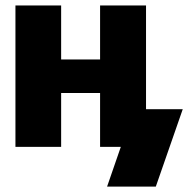

<svg xmlns="http://www.w3.org/2000/svg" viewBox="-20 -543 696 710"><path d="M37.1 -522.9H206.1V-323.2H350.1V-522.9H520V-139.2H655.8L556.2 147H376L426.8 0H350.1V-199.2H206.1V0H37.1Z"/></svg>

Font: LT Superior Black
Style: Regular
Weight: 900
Designer: Daniel Lyons
Foundry: LyonsType
Version: Version 2.005